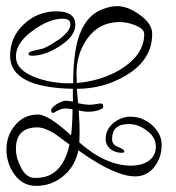

<svg xmlns="http://www.w3.org/2000/svg" viewBox="-20 -542 576 627"><path d="M98 65Q53 65 26 26Q1 -10 1 -54Q1 -100 30 -134Q59 -168 104 -168Q138 -168 212 -100Q216 -127 217 -185Q202 -188 193 -188Q178 -188 154 -173Q147 -173 147 -182Q147 -190 165 -202Q185 -213 194 -213Q204 -213 218 -210Q218 -229 218 -252Q13 -256 13 -360Q13 -421 58 -463Q103 -505 164 -505Q226 -505 226 -461Q226 -423 173 -390Q125 -360 85 -360Q73 -360 73 -366Q73 -373 92 -377L119 -383Q132 -388 145.5 -396Q159 -404 174 -414Q210 -441 210 -462Q210 -481 185 -481Q141 -481 87 -442Q32 -402 32 -358Q32 -312 99 -288Q149 -270 206 -270H219Q219 -316 223 -351Q227 -386 234 -411Q257 -492 318 -513Q342 -522 362 -522Q398 -522 437 -493Q477 -465 477 -431Q477 -347 392 -296Q319 -252 231 -252L235 -205Q258 -200 268 -200H276Q279 -200 283.5 -200.5Q288 -201 293 -202Q298 -203 302 -203.5Q306 -204 309 -204Q317 -204 317 -195Q317 -188 311 -186Q293 -177 267 -177Q257 -177 237 -181L238 -164Q239 -150 239.5 -136.5Q240 -123 240 -110Q240 -101 239.5 -93Q239 -85 239 -77Q325 -1 409 -1Q440 -1 463 -15Q489 -32 489 -63Q489 -94 460 -115Q432 -137 400 -137Q346 -137 346 -88Q346 -69 366 -62Q386 -54 386 -48Q386 -43 378 -43Q356 -43 341 -55Q325 -68 325 -88Q325 -119 350 -140Q376 -161 406 -161Q445 -161 476 -134Q508 -105 508 -69Q508 -29 485 2Q461 34 421 34Q355 34 236 -51Q225 1 188 32Q149 65 98 65ZM231 -271Q269 -274 305 -285Q341 -296 373 -315Q451 -363 451 -431Q451 -449 418 -461Q393 -470 371 -470Q304 -470 266 -417Q228 -365 230 -295ZM94 39H98Q183 39 207 -70L158 -106Q125 -126 102 -126Q32 -126 32 -56Q32 -26 48 4Q65 39 94 39Z"/></svg>

Font: Ole
Style: Regular
Weight: 400
Designer: Robert E. Leuschke
Foundry: Robert E. Leuschke
Version: Version 1.010; ttfautohint (v1.8.3)